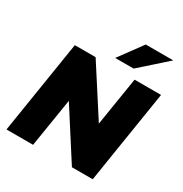

<svg xmlns="http://www.w3.org/2000/svg" viewBox="-210 -1102 1205 1263"><g transform="rotate(30 392.5 -471.0)"><path d="M18 0ZM18 0 130 -705H288L525 -337L584 -705H785L673 0H515L279 -368L220 0ZM402 -765 532 -942H741L542 -765Z"/></g></svg>

Font: Winston Black
Style: Italic
Weight: 900
Italic angle: -9°
Designer: Original fonts by Vernon Adams / Changes by Cristiano Sobral
Foundry: VOriginal fonts by Vernon Adams / Changes by Cristiano Sobral
Version: Version 2.503;July 17, 2020;FontCreator 13.0.0.2655 64-bit